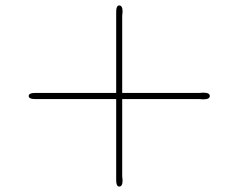

<svg xmlns="http://www.w3.org/2000/svg" viewBox="-20 -601 873 702"><path d="M107.9 -261.2H404.8V-558.1Q404.8 -581.1 416 -581.1Q428.2 -581.1 428.2 -558.1Q428.2 -556.2 427.5 -551Q426.8 -545.9 426.8 -543V-261.2H709Q710 -261.2 715.1 -261.7Q720.2 -262.2 723.1 -262.2Q747.1 -262.2 747.1 -250Q747.1 -237.8 723.1 -237.8Q720.2 -237.8 715.1 -238.3Q710 -238.8 709 -238.8H426.8V43Q426.8 45.9 427.5 51Q428.2 56.2 428.2 58.1Q428.2 81.1 416 81.1Q404.8 81.1 404.8 58.1V-238.8H107.9Q85 -238.8 85 -250Q85 -261.2 107.9 -261.2Z"/></svg>

Font: CMU Serif Upright Italic
Style: UprightItalic
Weight: 500
Version: Version 0.7.0